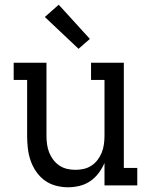

<svg xmlns="http://www.w3.org/2000/svg" viewBox="-20 -786 640 814"><path d="M268 8Q242 8 216 1Q190 -6 169 -21.5Q148 -37 133 -59Q118 -81 109.5 -106Q101 -131 98 -157.5Q95 -184 95 -210V-447H38V-520H177V-210Q177 -192 179.5 -174Q182 -156 188.5 -139.5Q195 -123 206 -108.5Q217 -94 232 -84Q247 -74 264.5 -70Q282 -66 300 -66Q318 -66 335.5 -70Q353 -74 368 -84Q383 -94 394 -108.5Q405 -123 411.5 -139.5Q418 -156 420.5 -174Q423 -192 423 -210V-447H366V-520H505V-74H562V0H423V-95Q413 -72 398 -52Q383 -32 362.5 -18Q342 -4 317.5 2Q293 8 268 8ZM313 -579 170 -714 229 -766 361 -621Z"/></svg>

Font: Iosevka Plex Etoile
Style: Regular
Weight: 400
Designer: Belleve Invis
Foundry: Belleve Invis
Version: Version 25.1.1; ttfautohint (v1.8.4)